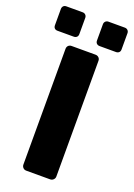

<svg xmlns="http://www.w3.org/2000/svg" viewBox="-191 -950 706 1013"><g transform="rotate(20 162.0 -443.5)"><path d="M95 0Q84 0 77 -7.5Q70 -15 70 -25V-675Q70 -686 77 -693Q84 -700 95 -700H229Q240 -700 247.5 -693Q255 -686 255 -675V-25Q255 -15 247.5 -7.5Q240 0 229 0ZM234 -750Q224 -750 217.5 -756Q211 -762 211 -773V-864Q211 -874 217.5 -880.5Q224 -887 234 -887H326Q336 -887 342.5 -880.5Q349 -874 349 -864V-773Q349 -762 342.5 -756Q336 -750 326 -750ZM-3 -750Q-13 -750 -19 -756Q-25 -762 -25 -773V-864Q-25 -874 -19 -880.5Q-13 -887 -3 -887H89Q99 -887 105.5 -880.5Q112 -874 112 -864V-773Q112 -762 105.5 -756Q99 -750 89 -750Z"/></g></svg>

Font: Rubik
Style: Bold
Weight: 700
Designer: Hubert and Fischer
Foundry: Hubert and Fischer
Version: Version 2.300;gftools[0.9.30]